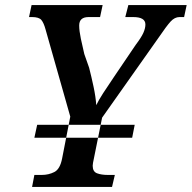

<svg xmlns="http://www.w3.org/2000/svg" viewBox="-20 -734 753 754"><path d="M115 -193 126 -244H509L499 -193ZM106 0H420L431 -47H404Q378 -47 361 -53.5Q344 -60 344 -83Q344 -91 349 -113L381 -272L602 -585Q634 -632 650 -649.5Q666 -667 685 -667H703L713 -714H484L472 -667H503Q551 -667 551 -638Q551 -623 543 -605Q535 -587 513 -558L429 -434Q403 -396 385 -368Q367 -340 358 -321Q356 -353 347.5 -393Q339 -433 330 -468L311 -522Q304 -551 297.5 -582Q291 -613 291 -634Q291 -667 328 -667H373L383 -714H104L94 -667H106Q133 -667 142.5 -655.5Q152 -644 159 -618L256 -276L224 -112Q216 -70 193.5 -58.5Q171 -47 144 -47H115Z"/></svg>

Font: Noto Serif SemiCondensed Semi
Style: Italic
Weight: 600
Width: 4
Italic angle: -12°
Designer: Monotype Design Team
Foundry: Monotype Imaging Inc.
Version: Version 1.901